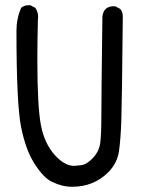

<svg xmlns="http://www.w3.org/2000/svg" viewBox="-20 -723 540 735"><path d="M256 -8Q218 -8 179 -27Q148 -41 113 -95Q78 -149 60.5 -238Q43 -327 43 -605Q43 -652 61 -693Q72 -703 90 -703H96L115 -693Q126 -678 126 -657L125 -645Q123 -562 123 -495Q123 -316 136.5 -244.5Q150 -173 191 -128Q228 -88 264 -88Q268 -88 290 -90.5Q312 -93 336 -118.5Q360 -144 364 -178Q368 -212 368 -279Q368 -346 372 -660Q377 -699 415 -699H421L440 -689Q450 -678 450 -660V-654Q447 -336 444.5 -263Q442 -190 435.5 -144.5Q429 -99 395 -64Q339 -8 256 -8Z"/></svg>

Font: Xiaolai Mono SC
Style: Regular
Weight: 400
Monospace: yes
Designer: LXGW / Nozomi Seto
Version: Version 3.113;September 30, 2024